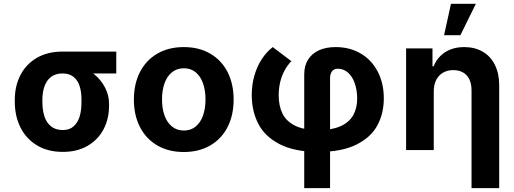

<svg xmlns="http://www.w3.org/2000/svg" viewBox="-20 -783 2680 1002"><path d="M306.7 -513.8Q312.7 -511.5 318.7 -505.6Q324.6 -499.8 332.4 -491.7Q340.6 -479 349.4 -469Q358.1 -459.1 370.9 -449.7Q383.6 -440.2 401.2 -434.9Q439.5 -422.3 473.7 -393.8Q508 -365.3 528.5 -325.4Q549.1 -285.5 549.1 -241.7V-232Q549.3 -163.6 520.8 -108.9Q492.2 -54.1 437.6 -22.2Q382.9 9.7 308.1 9.7Q229.7 9.7 173.2 -24.3Q116.7 -58.3 87.1 -117.3Q57.4 -176.4 57.2 -251.4V-262.4Q57.4 -334.7 86.9 -391.6Q116.3 -448.6 172.5 -481.2Q228.6 -513.8 306.7 -513.8ZM308.1 -104.4Q342.8 -104.4 364.5 -123.8Q386.2 -143.2 395.8 -175.8Q405.4 -208.3 405.2 -251.4V-262.4Q405.4 -301.9 395.8 -332.8Q386.2 -363.6 364 -381.7Q341.8 -399.7 306.7 -399.7Q269.8 -399.7 246.4 -381.7Q223.1 -363.6 212.2 -332.7Q201.3 -301.7 201.1 -262.4V-251.4Q201.3 -208.1 211.8 -175.7Q222.3 -143.2 246 -123.8Q269.7 -104.4 308.1 -104.4ZM586.8 -399.7H306.7V-513.8H586.8Z M678.7 -263.2Q678.7 -344.9 710.4 -406.9Q742.2 -468.9 801.1 -503.1Q860.1 -537.3 939.2 -537.3Q1018.3 -537.3 1077.2 -503.1Q1136.1 -468.9 1167.7 -406.9Q1199.3 -344.9 1199.3 -263.2Q1199.3 -181.9 1167.7 -120Q1136.1 -58.1 1077.2 -23.9Q1018.3 10.3 939.2 10.3Q860.1 10.3 801.1 -23.9Q742.2 -58.1 710.4 -120Q678.7 -181.9 678.7 -263.2ZM1052.5 -264Q1052.5 -311.1 1039.6 -347.9Q1026.6 -384.7 1001.3 -405.7Q976 -426.7 939.9 -426.7Q903.2 -426.7 877.5 -405.9Q851.7 -385.1 838.6 -348.2Q825.5 -311.3 825.5 -264Q825.5 -216.9 838.6 -180.2Q851.7 -143.6 877.5 -122.7Q903.2 -101.8 939.9 -101.8Q976 -101.8 1001.3 -122.7Q1026.6 -143.6 1039.6 -180.3Q1052.5 -217.1 1052.5 -264Z M1732.3 -537.3Q1805.1 -537.3 1862.1 -504Q1919 -470.7 1951 -409.8Q1983 -348.9 1983 -270.1Q1983.2 -191.8 1949.6 -129.1Q1916 -66.3 1839.7 -28.3Q1763.4 9.7 1642 9.7Q1517.7 9.7 1439.9 -30.4Q1362 -70.5 1328 -136.9Q1294 -203.2 1293.8 -286.6Q1293.8 -341.9 1308.1 -390.2Q1322.3 -438.6 1347 -475.7Q1371.6 -512.8 1403.5 -537.3L1500.5 -463.9Q1479.3 -441.6 1464.9 -414.8Q1450.4 -388.1 1442.6 -356.1Q1434.8 -324.1 1434.4 -286.6Q1434.4 -231.5 1453.6 -191.4Q1472.7 -151.3 1518.4 -127.9Q1564 -104.4 1642 -104.4Q1713.8 -104.4 1758.7 -125.1Q1803.6 -145.8 1823.8 -182.6Q1844.1 -219.5 1844.1 -270.1Q1843.5 -314.5 1830.9 -349.8Q1818.3 -385.1 1795.3 -404.8Q1772.3 -424.4 1742.1 -424.4Q1723.2 -424.4 1712.8 -410.8Q1702.5 -397.2 1702.5 -374.5V198.9H1567.7V-394.7Q1567.7 -440 1587.8 -472Q1607.8 -504 1644.7 -520.7Q1681.5 -537.3 1732.3 -537.3Z M2243.7 0H2099.3V-530.4H2237V-437.1H2243.2Q2255.3 -468.1 2278.1 -490.7Q2300.8 -513.2 2332.2 -525.3Q2363.7 -537.3 2402.5 -537.3Q2457.7 -537.3 2499 -513.4Q2540.3 -489.6 2562.7 -444.3Q2585.2 -399.1 2585.2 -337.8V198.9H2440.8V-312.4Q2440.8 -345 2429.6 -368.6Q2418.3 -392.2 2396.8 -404.7Q2375.3 -417.1 2345.6 -417.1Q2315.6 -417.1 2292.6 -404.1Q2269.6 -391 2256.7 -366.1Q2243.7 -341.2 2243.7 -307ZM2333.5 -763.1H2463.4L2382.6 -599.2H2297.5Z"/></svg>

Font: Pretendard Variable
Style: Regular
Weight: 400
Designer: Base glyphs from Inter by Rasmus Andersson; Hangul glyphs from Noto Sans CJK(Source Han Sans) by Jang Soo-young and Kang
Foundry: Kil Hyung-jin
Version: Version 1.100;FEAKit 1.0